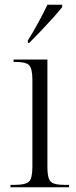

<svg xmlns="http://www.w3.org/2000/svg" viewBox="-20 -786 320 806"><path d="M24 0V-10H42Q88 -10 102 -24Q116 -38 116 -86V-450Q116 -498 102.5 -512Q89 -526 47 -526H37V-536H179V-87Q179 -55 184.5 -38Q190 -21 206 -15.5Q222 -10 253 -10H270V0ZM97 -616Q119 -651 141 -691.5Q163 -732 179 -766H241V-756Q228 -739 203.5 -712Q179 -685 152 -656.5Q125 -628 103 -606H97Z"/></svg>

Font: Noto Serif Display SemiCondensed Light
Style: Regular
Weight: 300
Width: 4
Designer: Monotype Design Team
Foundry: Monotype Imaging Inc.
Version: Version 2.009